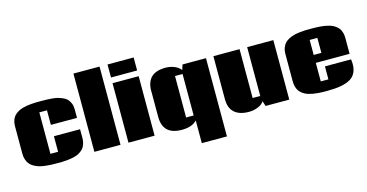

<svg xmlns="http://www.w3.org/2000/svg" viewBox="-97 -1307 3787 1979"><g transform="rotate(-15 1796.5 -317.5)"><path d="M675.8 -263.2 676.3 -171.9Q676.3 -143.1 669.9 -118.9Q663.6 -94.7 653.3 -76.9Q643.1 -59.1 626.2 -44.9Q609.4 -30.8 592 -21.2Q574.7 -11.7 550.5 -4.9Q526.4 2 505.4 5.6Q484.4 9.3 456.3 11.5Q428.2 13.7 407 14.2Q385.7 14.6 356.9 14.6Q319.8 14.6 291.3 13.4Q262.7 12.2 227.8 7.8Q192.9 3.4 167 -4.4Q141.1 -12.2 115.2 -26.4Q89.4 -40.5 73 -60.1Q56.6 -79.6 46.4 -108.4Q36.1 -137.2 36.1 -173.3V-466.3Q36.1 -494.6 42.7 -518.3Q49.3 -542 60.1 -559.3Q70.8 -576.7 88.4 -590.3Q106 -604 123.5 -613.3Q141.1 -622.6 165.8 -629.2Q190.4 -635.7 211.7 -639.4Q232.9 -643.1 261.2 -645Q289.6 -647 310.5 -647.5Q331.5 -647.9 359.9 -647.9Q396.5 -647.9 417.5 -647.5Q438.5 -647 476.3 -643.8Q514.2 -640.6 537.4 -634.5Q560.5 -628.4 589.8 -616Q619.1 -603.5 635.7 -585.7Q652.3 -567.9 664.1 -540.3Q675.8 -512.7 675.8 -477.5V-384.3H397V-539.6H315.4V-97.2H397V-263.2Z M1037.1 0H758.3V-835H1037.1Z M1400.9 -834.5V-695.8H1122.1V-834.5ZM1400.9 0H1122.1V-634.8H1400.9Z M1843.8 -539.6H1763.2V-97.2H1843.8ZM1689.9 -647.9Q1740.7 -647.9 1784.9 -629.2Q1829.1 -610.4 1850.6 -580.1L1869.1 -634.8H2119.1V200.2H1851.1V-42.5Q1801.3 14.6 1689.5 14.6Q1486.8 14.6 1486.8 -178.2V-452.1H1486.3Q1486.3 -647.9 1689.9 -647.9Z M2405.3 14.6Q2305.2 14.6 2251.7 -33Q2198.2 -80.6 2198.2 -175.8V-634.8H2477.5V-113.8H2558.6V-634.8H2837.9V0H2585.4L2567.4 -54.7Q2547.9 -22.9 2502.4 -4.2Q2457 14.6 2405.3 14.6Z M3200.2 -379.4H3282.2V-539.6H3200.2ZM3560.5 -235.8Q3564.5 -206.1 3564.5 -185.5Q3564.5 -76.2 3486.6 -30.8Q3408.7 14.6 3241.7 14.6Q3212.9 14.6 3191.4 14.2Q3169.9 13.7 3141.6 11.5Q3113.3 9.3 3092.3 5.6Q3071.3 2 3047.1 -4.9Q3022.9 -11.7 3005.6 -21.2Q2988.3 -30.8 2971.4 -44.9Q2954.6 -59.1 2944.1 -76.9Q2933.6 -94.7 2927.2 -119.1Q2920.9 -143.6 2920.9 -172.4V-465.3Q2920.9 -501 2931.6 -529.5Q2942.4 -558.1 2959.2 -576.9Q2976.1 -595.7 3003.2 -609.4Q3030.3 -623 3055.9 -630.4Q3081.5 -637.7 3116.7 -641.8Q3151.9 -646 3178.5 -647Q3205.1 -647.9 3240.7 -647.9Q3268.6 -647.9 3289.6 -647.5Q3310.5 -647 3338.6 -645Q3366.7 -643.1 3387.5 -639.4Q3408.2 -635.7 3432.6 -629.2Q3457 -622.6 3474.6 -613.3Q3492.2 -604 3509.3 -590.1Q3526.4 -576.2 3536.9 -558.8Q3547.4 -541.5 3554 -517.8Q3560.5 -494.1 3560.5 -465.8V-294.9H3200.2V-97.2H3281.7V-235.8Z"/></g></svg>

Font: Coda
Style: Heavy
Weight: 800
Version: Version 2.000; ttfautohint (v0.8) -r 50 -G 200 -x